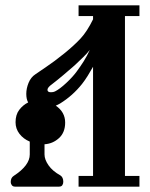

<svg xmlns="http://www.w3.org/2000/svg" viewBox="-20 -696 561 716"><path d="M223 -239Q223 -202 200 -181Q177 -160 146 -158V-120Q146 -101 161 -79.5Q176 -58 205 -42Q216 -35 216 -18Q216 -11 212.5 -5.5Q209 0 200 0H36Q28 0 24 -5.5Q20 -11 20 -17Q20 -33 31 -40Q91 -79 91 -120V-168Q67 -178 52.5 -197Q38 -216 38 -240Q38 -268 51.5 -286Q65 -304 85 -314Q78 -326 78 -346Q78 -366 86.5 -387Q95 -408 112 -419Q137 -436 153 -447Q169 -458 184 -469Q199 -480 220 -497Q257 -527 281 -553Q305 -579 327 -624V-636H273V-676H500V-636H446V-40H500V0H273V-40H327V-447Q318 -431 307.5 -414Q297 -397 286 -383Q251 -339 204 -310Q200 -308 196.5 -306Q193 -304 188 -302Q223 -278 223 -239ZM265 -428Q280 -448 292.5 -468Q305 -488 315 -510Q304 -496 290 -482.5Q276 -469 258 -452Q240 -436 215.5 -415.5Q191 -395 174 -382Q157 -370 157 -361Q157 -352 170 -352Q179 -352 185 -355Q203 -364 227 -386.5Q251 -409 265 -428Z"/></svg>

Font: Triodion
Style: Regular
Weight: 400
Version: Version 1.201; ttfautohint (v1.8.4.7-5d5b)